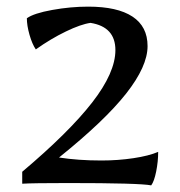

<svg xmlns="http://www.w3.org/2000/svg" viewBox="-20 -554 544 579"><path d="M185 -2Q79 -2 47 0V-36Q188 -155 258 -245Q328 -335 328 -403Q328 -473 253 -485Q224 -481 178.5 -459Q133 -437 88 -405Q77 -421 69 -449Q61 -477 61 -499Q82 -514 137.5 -524Q193 -534 246 -534Q334 -534 379.5 -504Q425 -474 425 -415Q425 -354 360.5 -272Q296 -190 158 -79Q216 -70 286 -70Q336 -70 382.5 -77Q429 -84 457 -96Q457 -67 451 -37Q445 -7 436 5Q401 -2 185 -2Z"/></svg>

Font: Mirza
Style: Regular
Weight: 400
Designer: Arabic design by Kourosh Beigpour, Latin design by Eduardo Tunni, engineering by Lasse Fister
Version: Version 1.0010g